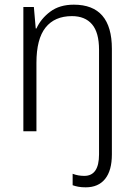

<svg xmlns="http://www.w3.org/2000/svg" viewBox="-20 -562 576 822"><path d="M347 240Q329 240 315.5 237.5Q302 235 291 231V182Q314 191 341 191Q404 191 404 99V-349Q404 -423 374 -458Q344 -493 288 -493Q214 -493 175 -444Q136 -395 136 -293V0H80V-532H125L133 -440H136Q155 -482 195 -512Q235 -542 296 -542Q459 -542 459 -353V99Q459 168 430 204Q401 240 347 240Z"/></svg>

Font: Noto Sans Georgian SemiCondensed Light
Style: Regular
Weight: 300
Width: 4
Designer: Monotype Design Team, Akaki Razmadze
Foundry: Google LLC
Version: Version 2.005; ttfautohint (v1.8.4.7-5d5b)